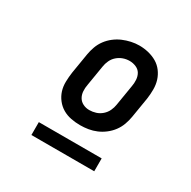

<svg xmlns="http://www.w3.org/2000/svg" viewBox="-122 -820 744 749"><g transform="rotate(30 250.0 -445.5)"><path d="M255 -317Q234 -317 213.5 -321Q193 -325 176 -335Q159 -345 146.5 -361Q134 -377 128 -396Q122 -415 122.5 -436.5Q123 -458 126 -479L141 -570Q144 -588 150.5 -606Q157 -624 168.5 -639.5Q180 -655 195.5 -667Q211 -679 228.5 -686.5Q246 -694 264.5 -698Q283 -702 301 -702Q322 -702 342.5 -697Q363 -692 380 -682Q397 -672 409 -656Q421 -640 427 -621Q433 -602 433 -580.5Q433 -559 430 -538L415 -447Q412 -429 405.5 -411Q399 -393 387.5 -377.5Q376 -362 360.5 -350Q345 -338 327.5 -330.5Q310 -323 291.5 -320Q273 -317 255 -317ZM257 -386Q271 -386 285.5 -390.5Q300 -395 312 -405.5Q324 -416 330.5 -430Q337 -444 339 -458L354 -549Q357 -564 356 -579.5Q355 -595 348 -607Q341 -619 327 -625Q313 -631 298 -631Q283 -631 269 -626Q255 -621 243.5 -611Q232 -601 225.5 -587Q219 -573 217 -559L202 -468Q199 -453 200 -438Q201 -423 208 -411Q215 -399 228 -392.5Q241 -386 256 -386Q256 -386 256.5 -386Q257 -386 257 -386ZM110 -189V-247H393V-189Z"/></g></svg>

Font: Iosevka Curly Oblique
Style: Regular
Weight: 400
Italic angle: -9°
Monospace: yes
Designer: Belleve Invis
Foundry: Belleve Invis
Version: Version 11.1.0; ttfautohint (v1.8.3)